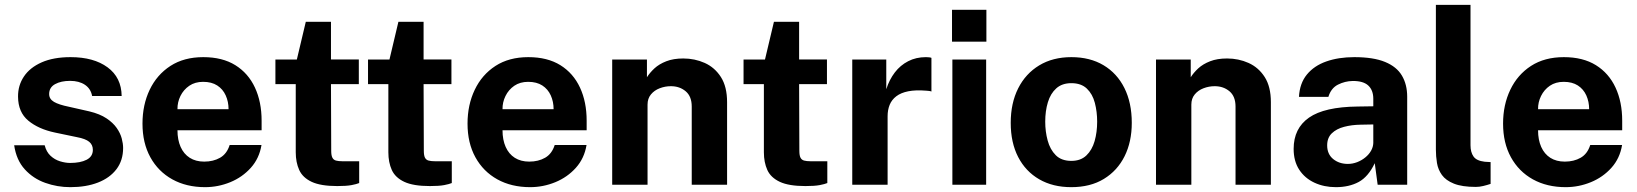

<svg xmlns="http://www.w3.org/2000/svg" viewBox="-20 -763 6763 793"><path d="M270.5 10Q216.5 10 166.8 -7.8Q117 -25.5 82.2 -63.8Q47.5 -102 38.5 -163H164.5Q171.5 -135.5 188.8 -119.5Q206 -103.5 228 -96.8Q250 -90 270 -90Q312 -90 337.8 -103.2Q363.5 -116.5 363.5 -144Q363.5 -165 348.2 -177.5Q333 -190 298 -196.5L207 -215.5Q138.5 -230 96.8 -264.8Q55 -299.5 54.5 -363.5Q54 -410 78.8 -447Q103.5 -484 152.2 -505.5Q201 -527 271.5 -527Q367 -527 424.2 -485Q481.5 -443 482.5 -366.5H360.5Q355 -396.5 330.8 -412.8Q306.5 -429 269.5 -429Q232 -429 207.5 -415.5Q183 -402 183 -374.5Q183 -354 203 -342.2Q223 -330.5 265 -322L349 -303Q392.5 -292.5 419.8 -274.2Q447 -256 462 -234.5Q477 -213 482.8 -191.2Q488.5 -169.5 488.5 -152Q488.5 -100.5 461 -64.2Q433.5 -28 384.5 -9Q335.5 10 270.5 10Z M827 10Q750 10 691.8 -22.2Q633.5 -54.5 601 -113.5Q568.5 -172.5 568.5 -252.5Q568.5 -330 598.2 -392.2Q628 -454.5 684 -490.8Q740 -527 819.5 -527Q898.5 -527 952 -493.8Q1005.5 -460.5 1033 -401.2Q1060.5 -342 1060.5 -264.5V-225H713Q713 -185.5 726 -156.2Q739 -127 763.8 -111.2Q788.5 -95.5 823.5 -95.5Q861 -95.5 889 -111.5Q917 -127.5 928.5 -164H1060Q1051 -109 1016 -70Q981 -31 931 -10.5Q881 10 827 10ZM713 -312H924Q924 -343 912.2 -369Q900.5 -395 877.2 -410Q854 -425 819 -425Q785.5 -425 761.8 -408.8Q738 -392.5 725.2 -366.5Q712.5 -340.5 713 -312Z M1373 5.5Q1304.5 5.5 1267.2 -12Q1230 -29.5 1215.8 -61Q1201.5 -92.5 1201.5 -134V-415.5H1117.5V-517H1206L1243 -673H1347V-517.5H1462V-415.5H1347L1348 -140Q1348 -121 1352.8 -111.8Q1357.5 -102.5 1367.8 -99.8Q1378 -97 1394 -97H1463.5V-7Q1453 -2.5 1432 1.5Q1411 5.5 1373 5.5Z M1755.5 5.5Q1687 5.5 1649.8 -12Q1612.5 -29.5 1598.2 -61Q1584 -92.5 1584 -134V-415.5H1500V-517H1588.5L1625.5 -673H1729.5V-517.5H1844.5V-415.5H1729.5L1730.5 -140Q1730.5 -121 1735.2 -111.8Q1740 -102.5 1750.2 -99.8Q1760.5 -97 1776.5 -97H1846V-7Q1835.5 -2.5 1814.5 1.5Q1793.5 5.5 1755.5 5.5Z M2169.5 10Q2092.5 10 2034.2 -22.2Q1976 -54.5 1943.5 -113.5Q1911 -172.5 1911 -252.5Q1911 -330 1940.8 -392.2Q1970.5 -454.5 2026.5 -490.8Q2082.5 -527 2162 -527Q2241 -527 2294.5 -493.8Q2348 -460.5 2375.5 -401.2Q2403 -342 2403 -264.5V-225H2055.5Q2055.5 -185.5 2068.5 -156.2Q2081.5 -127 2106.2 -111.2Q2131 -95.5 2166 -95.5Q2203.5 -95.5 2231.5 -111.5Q2259.5 -127.5 2271 -164H2402.5Q2393.5 -109 2358.5 -70Q2323.5 -31 2273.5 -10.5Q2223.5 10 2169.5 10ZM2055.5 -312H2266.5Q2266.5 -343 2254.8 -369Q2243 -395 2219.8 -410Q2196.5 -425 2161.5 -425Q2128 -425 2104.2 -408.8Q2080.5 -392.5 2067.8 -366.5Q2055 -340.5 2055.5 -312Z M2508.5 0V-517H2652V-444Q2664 -463 2683.2 -480.8Q2702.5 -498.5 2732 -510Q2761.5 -521.5 2802 -521.5Q2849.5 -521.5 2890.8 -503Q2932 -484.5 2957.5 -444.8Q2983 -405 2983 -341V0H2837V-323Q2837 -365 2812 -386Q2787 -407 2751 -407Q2727 -407 2704.8 -398.5Q2682.5 -390 2668.5 -373Q2654.5 -356 2654.5 -331V0Z M3306.5 5.5Q3238 5.5 3200.8 -12Q3163.5 -29.5 3149.2 -61Q3135 -92.5 3135 -134V-415.5H3051V-517H3139.5L3176.5 -673H3280.5V-517.5H3395.5V-415.5H3280.5L3281.5 -140Q3281.5 -121 3286.2 -111.8Q3291 -102.5 3301.2 -99.8Q3311.5 -97 3327.5 -97H3397V-7Q3386.5 -2.5 3365.5 1.5Q3344.5 5.5 3306.5 5.5Z M3500 0V-517H3640.5V-394.5Q3653 -434 3675.8 -463.8Q3698.5 -493.5 3731 -510.2Q3763.5 -527 3804.5 -527Q3811.5 -527 3817.8 -526.2Q3824 -525.5 3827 -524V-385Q3822.5 -387 3816.2 -387.5Q3810 -388 3805 -388.5Q3762 -392 3731.5 -386Q3701 -380 3682 -365.5Q3663 -351 3654.5 -330Q3646 -309 3646 -283V0Z M3913.5 0V-517H4053V0ZM3912 -591V-722.5H4054V-591Z M4404.5 10Q4328.5 10 4272.2 -22.5Q4216 -55 4185.2 -114.5Q4154.5 -174 4154.5 -255.5Q4154.5 -337 4185.2 -398Q4216 -459 4272.2 -493Q4328.5 -527 4405 -527Q4481.5 -527 4537.5 -493.8Q4593.5 -460.5 4624 -399.5Q4654.5 -338.5 4654.5 -255.5Q4654.5 -177.5 4624.8 -117.8Q4595 -58 4539.2 -24Q4483.5 10 4404.5 10ZM4405 -98.5Q4443.5 -98.5 4467 -121Q4490.5 -143.5 4501 -180.2Q4511.5 -217 4511.5 -260.5Q4511.5 -301.5 4502 -338Q4492.5 -374.5 4469 -397Q4445.5 -419.5 4405 -419.5Q4366.5 -419.5 4342.8 -398.2Q4319 -377 4308 -340.8Q4297 -304.5 4297 -260.5Q4297 -220 4307 -182.8Q4317 -145.5 4340.5 -122Q4364 -98.5 4405 -98.5Z M4754.5 0V-517H4898V-444Q4910 -463 4929.2 -480.8Q4948.5 -498.5 4978 -510Q5007.5 -521.5 5048 -521.5Q5095.5 -521.5 5136.8 -503Q5178 -484.5 5203.5 -444.8Q5229 -405 5229 -341V0H5083V-323Q5083 -365 5058 -386Q5033 -407 4997 -407Q4973 -407 4950.8 -398.5Q4928.5 -390 4914.5 -373Q4900.5 -356 4900.5 -331V0Z M5497.5 10Q5448.5 10 5408.8 -8.5Q5369 -27 5346 -62.2Q5323 -97.5 5323 -148Q5323 -233 5386.5 -277.2Q5450 -321.5 5587 -323L5652 -324V-355Q5652 -390.5 5631.2 -409.8Q5610.5 -429 5566.5 -428.5Q5535 -428 5506.2 -413.5Q5477.5 -399 5466.5 -363H5345Q5348 -419 5377.8 -455.2Q5407.5 -491.5 5458 -509.2Q5508.5 -527 5573.5 -527Q5652.5 -527 5700.5 -507.2Q5748.5 -487.5 5770.2 -450.8Q5792 -414 5792 -363.5V0H5670L5658 -89Q5631.5 -33 5591.8 -11.5Q5552 10 5497.5 10ZM5547 -86Q5566.5 -86 5585.2 -93.2Q5604 -100.5 5619 -112.8Q5634 -125 5642.8 -140.5Q5651.5 -156 5652 -172.5V-249L5599.5 -248Q5563 -247.5 5531.5 -239.2Q5500 -231 5480.8 -212.5Q5461.5 -194 5461.5 -162.5Q5461.5 -126.5 5486.2 -106.2Q5511 -86 5547 -86Z M6075.5 9Q6018.5 9 5985 -4.5Q5951.5 -18 5935.5 -40.2Q5919.5 -62.5 5915 -89.8Q5910.5 -117 5910.5 -145V-743H6053.5V-163Q6053.5 -134.5 6065.8 -116.8Q6078 -99 6112 -95L6136.5 -93.5V-3.5Q6121.5 1.5 6106 5.2Q6090.5 9 6075.5 9Z M6446.5 10Q6369.5 10 6311.2 -22.2Q6253 -54.5 6220.5 -113.5Q6188 -172.5 6188 -252.5Q6188 -330 6217.8 -392.2Q6247.5 -454.5 6303.5 -490.8Q6359.5 -527 6439 -527Q6518 -527 6571.5 -493.8Q6625 -460.5 6652.5 -401.2Q6680 -342 6680 -264.5V-225H6332.5Q6332.5 -185.5 6345.5 -156.2Q6358.5 -127 6383.2 -111.2Q6408 -95.5 6443 -95.5Q6480.5 -95.5 6508.5 -111.5Q6536.5 -127.5 6548 -164H6679.5Q6670.5 -109 6635.5 -70Q6600.5 -31 6550.5 -10.5Q6500.5 10 6446.5 10ZM6332.5 -312H6543.5Q6543.5 -343 6531.8 -369Q6520 -395 6496.8 -410Q6473.5 -425 6438.5 -425Q6405 -425 6381.2 -408.8Q6357.5 -392.5 6344.8 -366.5Q6332 -340.5 6332.5 -312Z"/></svg>

Font: Public Sans Thin
Style: Bold
Weight: 700
Version: Version 2.001